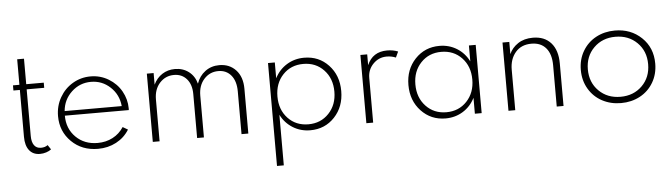

<svg xmlns="http://www.w3.org/2000/svg" viewBox="-51 -854 4567 1304"><g transform="rotate(-5 2232.0 -201.5)"><path d="M51.8 -465.3H95.7V-639.2H142.1V-465.3H261.7V-430.2H142.1V-112.3Q142.1 -70.8 158.2 -48.6Q174.3 -26.4 204.6 -26.4Q232.4 -26.4 251 -40.5L271.5 -9.8Q258.3 1 237.3 7.8Q216.3 14.6 194.3 14.6Q147.5 14.6 121.6 -18.1Q95.7 -50.8 95.7 -110.8V-430.2H51.8Z M338.4 -230Q338.4 -299.3 371.3 -356.9Q404.3 -414.6 460 -447.3Q515.6 -480 581.5 -480Q648.4 -480 704.1 -446.3Q759.8 -412.6 790.3 -358.2Q820.8 -303.7 821.3 -241.7Q821.3 -233.4 820.8 -229.5H384.8Q384.8 -140.6 442.9 -83Q501 -25.4 591.3 -25.4Q647.9 -25.4 694.1 -49.6Q740.2 -73.7 769 -118.2L803.7 -98.1Q771 -44.9 714.8 -15.1Q658.7 14.6 590.3 14.6Q481 14.6 409.7 -55.7Q338.4 -126 338.4 -230ZM581.1 -442.9Q504.4 -442.9 448.7 -390.6Q393.1 -338.4 386.2 -260.7H775.4Q768.1 -338.9 712.6 -390.9Q657.2 -442.9 581.1 -442.9Z M964.4 0V-465.3H1010.7V-386.2Q1031.7 -430.7 1069.8 -455.3Q1107.9 -480 1156.7 -480Q1211.4 -480 1251 -449.7Q1290.5 -419.4 1304.2 -367.2Q1321.8 -418.5 1362.8 -449.2Q1403.8 -480 1459.5 -480Q1528.8 -480 1572.3 -433.1Q1615.7 -386.2 1615.7 -305.2V0H1569.3V-291.5Q1569.3 -361.3 1536.6 -400.9Q1503.9 -440.4 1449.2 -440.4Q1391.1 -440.4 1352.1 -397.5Q1313 -354.5 1313 -285.2V0H1266.6V-299.3Q1266.6 -364.3 1233.9 -402.3Q1201.2 -440.4 1147 -440.4Q1088.9 -440.4 1049.8 -397.5Q1010.7 -354.5 1010.7 -285.2V0Z M1790.5 -465.3H1836.9V-357.4Q1866.2 -415 1919.2 -447.5Q1972.2 -480 2037.6 -480Q2137.7 -480 2203.6 -409.9Q2269.5 -339.8 2269.5 -232.9Q2269.5 -126 2203.6 -55.7Q2137.7 14.6 2037.6 14.6Q1972.2 14.6 1919.2 -18.1Q1866.2 -50.8 1836.9 -108.4V236.3H1790.5ZM2028.3 -26.9Q2112.8 -26.9 2167.7 -85Q2222.7 -143.1 2222.7 -232.9Q2222.7 -322.8 2168 -380.6Q2113.3 -438.5 2028.3 -438.5Q1943.4 -438.5 1888.9 -380.9Q1834.5 -323.2 1834.5 -232.9Q1834.5 -142.6 1888.9 -84.7Q1943.4 -26.9 2028.3 -26.9Z M2420.4 0V-465.3H2466.8V-391.6Q2504.4 -480 2603.5 -480Q2644.5 -480 2677.7 -466.3L2659.2 -426.8Q2629.9 -439 2596.7 -439Q2543 -439 2504.9 -400.1Q2466.8 -361.3 2466.8 -304.7V0Z M2960 14.6Q2860.4 14.6 2793.9 -55.9Q2727.5 -126.5 2727.5 -232.9Q2727.5 -339.4 2793.9 -409.7Q2860.4 -480 2960 -480Q3025.4 -480 3078.1 -447.5Q3130.9 -415 3160.2 -356.9V-465.3H3206.5V0H3160.2V-108.4Q3130.9 -50.3 3078.1 -17.8Q3025.4 14.6 2960 14.6ZM2968.8 -26.9Q3053.7 -26.9 3108.4 -85Q3163.1 -143.1 3163.1 -232.9Q3163.1 -323.2 3108.4 -380.9Q3053.7 -438.5 2968.8 -438.5Q2884.3 -438.5 2829.6 -380.6Q2774.9 -322.8 2774.9 -232.9Q2774.9 -143.1 2829.6 -85Q2884.3 -26.9 2968.8 -26.9Z M3389.2 -465.3H3435.5V-382.3Q3454.1 -424.8 3495.6 -452.4Q3537.1 -480 3596.7 -480Q3676.3 -480 3720.5 -429.9Q3764.6 -379.9 3764.6 -289.6V0H3718.3V-281.2Q3718.3 -357.4 3683.1 -398.9Q3647.9 -440.4 3584 -440.4Q3514.6 -440.4 3475.1 -394.3Q3435.5 -348.1 3435.5 -275.9V0H3389.2Z M4156.2 -480Q4264.6 -480 4337.4 -410.6Q4410.2 -341.3 4410.2 -232.9Q4410.2 -161.1 4376.7 -104.2Q4343.3 -47.4 4285.4 -16.4Q4227.5 14.6 4156.2 14.6Q4085 14.6 4027.3 -16.4Q3969.7 -47.4 3936.3 -104.2Q3902.8 -161.1 3902.8 -232.9Q3902.8 -304.7 3936.3 -361.3Q3969.7 -418 4027.3 -449Q4085 -480 4156.2 -480ZM4008.8 -379.9Q3950.7 -322.3 3950.7 -232.9Q3950.7 -143.6 4008.8 -85.9Q4066.9 -28.3 4156.2 -28.3Q4245.6 -28.3 4303.7 -85.9Q4361.8 -143.6 4361.8 -232.9Q4361.8 -322.3 4303.7 -379.9Q4245.6 -437.5 4156.2 -437.5Q4066.9 -437.5 4008.8 -379.9Z"/></g></svg>

Font: Spartan MB Light
Style: Regular
Weight: 300
Designer: Matt Bailey, Mirko Velimirovic
Foundry: Matt Bailey
Version: Version 1.005